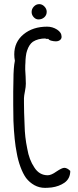

<svg xmlns="http://www.w3.org/2000/svg" viewBox="-20 -893 377 929"><path d="M106 -32Q91 -53 79 -85.5Q67 -118 61 -153Q49 -212 45 -308Q44 -331 44 -387V-450Q45 -477 45 -506Q45 -565 52 -599Q49 -614 49 -630Q49 -690 94 -727Q139 -764 208 -764Q234 -764 256 -750Q278 -736 278 -715Q278 -705 270 -699Q262 -693 250 -693Q240 -693 228.5 -696Q217 -699 214 -705H201V-707Q164 -707 139 -691Q121 -678 111 -648Q107 -637 105 -620Q103 -603 103 -589Q102 -581 102 -557L104 -522L105 -488Q105 -473 101 -453Q96 -428 96 -418V-394Q96 -355 99 -287Q100 -230 112 -173Q121 -120 146 -83Q170 -45 211 -45Q228 -45 253 -63Q280 -81 291 -81Q305 -81 320 -66Q320 -29 292 -9Q266 9 230 14Q210 16 198 16Q170 16 146.5 3Q123 -10 106 -32ZM133 -835Q133 -850 144 -861.5Q155 -873 170 -873Q184 -873 195 -861.5Q206 -850 206 -836Q206 -820 194.5 -809.5Q183 -799 166 -799Q153 -799 143 -810Q133 -821 133 -835Z"/></svg>

Font: Amatic SC
Style: Bold
Weight: 700
Designer: Multiple Designers
Foundry: Vernon Adams
Version: Version 2.505